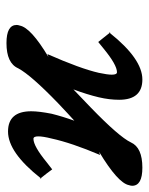

<svg xmlns="http://www.w3.org/2000/svg" viewBox="48 -500 468 605"><g transform="rotate(90 282.5 -197.0)"><path d="M209 -273.9Q214.8 -300.8 214.8 -314.9Q214.8 -331.1 207 -331.1Q184.1 -331.1 132.8 -289.1L111.8 -272L98.1 -289.1L83 -308.1Q83 -308.1 82 -306.2L81.1 -308.1L82 -310.1L83 -308.1Q165 -411.1 230 -411.1Q293.9 -411.1 293.9 -337.9Q293.9 -307.1 286.1 -273.9Q277.3 -236.8 261.2 -193.8Q288.1 -219.7 318.8 -249Q410.6 -337.9 428.2 -375Q444.3 -411.1 507.8 -411.1Q564.9 -411.1 564.9 -378.9Q564.9 -375 563 -369.1Q556.2 -334 458 -274.9L467.8 -277.8Q429.7 -188 416 -125Q409.2 -98.1 409.2 -83Q409.2 -67.9 417 -67.9Q439.9 -67.9 491.2 -109.9L513.2 -127L525.9 -109.9L541 -90.8Q460 12.2 394 12.2Q330.1 12.2 330.1 -61Q330.1 -85 337.9 -125Q346.7 -160.2 359.9 -196.8Q340.8 -179.7 304.2 -145Q216.3 -60.1 194.8 -20Q178.7 17.1 115.2 17.1Q58.1 17.1 58.1 -15.1Q58.1 -19 60.1 -24.9Q66.9 -60.1 159.2 -115.2L149.9 -111.8Q195.8 -215.8 209 -273.9ZM541 -90.8 543 -92.8V-90.8L542 -88.9Z"/></g></svg>

Font: Linux Libertine
Style: Semibold Italic
Weight: 600
Italic angle: -11.5°
Designer: Philipp H. Poll
Foundry: Philipp H. Poll
Version: Version 5.1.2 ; ttfautohint (v0.9)